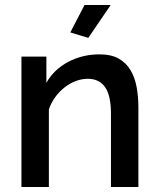

<svg xmlns="http://www.w3.org/2000/svg" viewBox="-20 -750 637 770"><path d="M334 -598 262 -620 319 -730H424ZM535 0H425V-293Q425 -367 401.5 -400.5Q378 -434 332 -434Q308 -434 284 -425Q260 -416 239 -399.5Q218 -383 201.5 -360.5Q185 -338 176 -311V0H66V-523H166V-418Q196 -471 253 -501.5Q310 -532 379 -532Q426 -532 456 -515Q486 -498 503.5 -468.5Q521 -439 528 -400.5Q535 -362 535 -319Z"/></svg>

Font: Oxford Sans SemiBold
Style: Regular
Weight: 600
Designer: Matt McInerney, Pablo Impallari, Rodrigo Fuenzalida
Foundry: Matt McInerney, Pablo Impallari, Rodrigo Fuenzalida
Version: Version 3.000g; ttfautohint (v1.5) -l 8 -r 28 -G 28 -x 14 -D